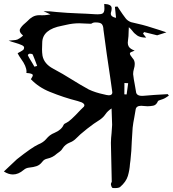

<svg xmlns="http://www.w3.org/2000/svg" viewBox="-38 -879 885 983"><path d="M138.2 -537.6 152.3 -541.5Q140.6 -573.7 129.9 -599.1Q128.4 -604 112.8 -604Q111.3 -604 109.1 -602.5Q106.9 -601.1 105.7 -599.1Q104.5 -597.2 104.5 -596.2Q104.5 -593.3 130.4 -551.3ZM519 -391.1Q537.1 -391.1 537.1 -406.2Q537.1 -411.1 526.4 -481.9Q507.8 -602.5 491.7 -726.6Q491.2 -745.6 483.9 -754.9Q476.6 -764.2 452.1 -764.2Q441.9 -764.2 437.7 -762.2Q433.6 -760.3 431.6 -759Q429.7 -757.8 428.7 -757.3L402.3 -758.3Q384.3 -759.8 367.7 -759.8Q334.5 -759.8 301.8 -752L279.3 -747.1Q178.7 -728.5 178.2 -660.2Q178.2 -651.4 177.7 -642.8Q177.2 -634.3 177.2 -626Q177.2 -609.4 179.7 -593.3Q188 -551.8 234.4 -527.3Q283.7 -501 330.1 -471.7Q372.1 -445.3 416.5 -420.9Q450.7 -404.8 493.2 -396Q500 -394.5 506.8 -392.8Q513.7 -391.1 519 -391.1ZM610.4 -395.5 618.2 -453.1 599.1 -454.1 598.6 -396ZM549.3 84Q543.9 84 539.1 83.5Q532.7 81.5 529.8 64.5Q529.8 60.5 531.7 57.4Q533.7 54.2 534.2 51.3Q530.3 -97.2 529.8 -147.5Q530.3 -172.4 533.2 -197.3Q535.2 -218.8 536.1 -239.7L533.2 -323.7Q513.7 -311.5 501.7 -293.9Q489.7 -276.4 470.7 -264.2Q445.3 -249 407.7 -219.5Q370.1 -189.9 348.6 -167.5Q335.9 -155.3 319.8 -149.4Q295.4 -139.6 282.7 -119.6Q276.9 -109.4 268.6 -103.5Q260.3 -97.7 252 -91.3Q232.4 -72.8 204.6 -66.9Q187.5 -63.5 178.2 -50.3Q165.5 -33.7 148.9 -28.3Q132.3 -22.9 113.5 -21.2Q94.7 -19.5 83 -8.8Q56.2 14.2 28.3 14.2Q5.4 14.2 -18.1 -1L48.3 -63.5Q126 -125 158.2 -139.6Q184.1 -149.9 198.7 -167.5Q215.8 -189 240.7 -198.7Q277.3 -214.4 287.6 -239.7Q291 -246.1 302.2 -250.5Q320.8 -258.3 374 -315.9Q385.7 -328.1 391.6 -333Q394 -336.9 394 -340.3Q394 -348.1 379.9 -355Q367.7 -359.4 359.4 -361.8Q289.1 -379.4 217.3 -408.7Q159.2 -432.1 120.1 -473.6Q129.9 -487.8 129.9 -494.1Q129.9 -503.4 97.2 -505.4L97.7 -512.7Q97.7 -539.6 69.8 -577.6Q59.6 -591.8 52.2 -606.4Q82.5 -622.1 84 -627.7Q85.4 -633.3 85.4 -635.3Q85.4 -642.6 73.7 -647.9Q59.6 -654.3 39.1 -660.2Q21.5 -665 6.3 -670.9Q19.5 -672.4 28.8 -672.9Q44.9 -673.8 51.5 -676.8Q58.1 -679.7 64.7 -684.3Q71.3 -689 75.4 -692.6Q79.6 -696.3 79.6 -697.8Q63 -710.9 63 -723.1Q63 -727.1 64.9 -731Q72.8 -745.6 88.9 -758.8Q93.3 -762.2 96.4 -765.4Q99.6 -768.6 103 -771.5Q114.3 -784.2 129.2 -792.7Q144 -801.3 165 -801.3L176.3 -800.8Q192.9 -800.8 204.6 -802.7Q211.9 -804.2 220.7 -805.2L184.6 -821.8Q220.2 -821.8 252.4 -817.4Q305.2 -812.5 362.8 -810.5Q405.3 -809.1 447.3 -806.2L462.4 -805.7Q478.5 -805.7 486.3 -809.6Q496.6 -814.9 496.6 -834.5Q496.6 -850.1 495.6 -858.9Q533.7 -857.4 533.7 -836.9Q533.7 -827.1 531.5 -820.3Q529.3 -813.5 529.3 -809.1Q529.3 -792.5 556.2 -787.6L550.3 -844.2L563.5 -845.7Q569.3 -837.4 574.7 -828.6Q588.9 -806.6 605 -785.6Q614.7 -772.5 632.8 -765.6Q651.9 -760.3 671.9 -756.3Q706.5 -749 778.8 -725.1Q795.4 -719.2 814 -713.4Q774.9 -701.2 766.6 -698.2L699.7 -714.8L694.3 -707L710.4 -686.5Q680.2 -686.5 664.8 -697Q649.4 -707.5 639.6 -721.2Q631.8 -731.4 621.6 -739.7L620.6 -717.3Q620.6 -693.4 617.2 -670.9Q616.2 -665.5 616.2 -660.2Q616.2 -649.9 620.6 -641.6Q627.9 -628.4 651.4 -620.1Q628.9 -611.3 627.9 -608.2Q627 -605 627 -604.5Q627 -598.1 640.1 -582Q651.9 -570.3 651.9 -551.8Q651.9 -539.6 647.7 -526.4Q643.6 -513.2 643.6 -499.5Q646.5 -473.1 651.9 -446.8Q655.8 -428.2 658.2 -410.2Q659.7 -388.2 689.5 -388.2L699.2 -388.7Q744.6 -393.1 820.8 -397Q823.7 -393.6 826.2 -389.6Q826.7 -389.6 826.7 -389.2L819.3 -384.8Q804.2 -373.5 788.3 -369.1Q772.5 -364.7 770.5 -360.8Q762.2 -340.8 746.3 -337.9Q730.5 -335 717.3 -335Q707.5 -335 697.3 -336.4Q690.4 -337.4 685.1 -337.4Q658.2 -337.4 656.2 -316.4Q653.3 -296.4 649.4 -276.9Q644 -251 641.1 -225.1Q638.2 -189.9 636.7 -154.8Q635.3 -106.4 629.9 -58.1Q628.4 -48.8 627.4 -39.1Q625.5 -7.8 616.5 22.2Q607.4 52.2 576.7 78.6Q569.3 84 549.3 84Z"/></svg>

Font: Unutterable
Style: Regular
Weight: 400
Designer: GGBotNet
Foundry: f0n7.com
Version: 1.00